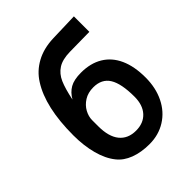

<svg xmlns="http://www.w3.org/2000/svg" viewBox="-211 -879 1022 1022"><g transform="rotate(-45 300.0 -368.0)"><path d="M134.5 -56.5Q101 -98 83.8 -162.5Q66.5 -227 66.5 -305Q66.5 -517.5 140.5 -632.5Q172.5 -683.5 227.2 -713.5Q282 -743.5 355.5 -746L516.5 -751V-634.5L368 -632.5Q311 -631.5 278.5 -610.5Q246 -589.5 229 -550.5Q212 -511.5 198 -443Q217.5 -477.5 247.8 -495Q278 -512.5 331.5 -512.5Q402.5 -512.5 453 -482.2Q503.5 -452 530 -393.5Q556.5 -335 556.5 -251Q556.5 -173.5 526.8 -113Q497 -52.5 443.2 -18.8Q389.5 15 320.5 15Q258.5 15 210.2 -3.2Q162 -21.5 134.5 -56.5ZM442.5 -220.5Q442.5 -319 414 -365Q385.5 -411 322.5 -411Q282.5 -411 253.5 -392.8Q224.5 -374.5 209.5 -346.8Q194.5 -319 194.5 -291.5V-245.5Q194.5 -167.5 227.2 -127Q260 -86.5 320.5 -86.5Q377 -86.5 409.8 -122Q442.5 -157.5 442.5 -220.5Z"/></g></svg>

Font: JuliaMono ExtraBold
Style: Regular
Weight: 800
Monospace: yes
Designer: cormullion
Foundry: corm
Version: Version 0.055; ttfautohint (v1.8.4)